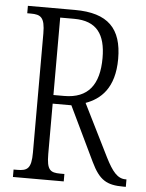

<svg xmlns="http://www.w3.org/2000/svg" viewBox="-52 -756 607 798"><g transform="rotate(5 251.5 -357.0)"><path d="M32 0H244V-31H227C185 -31 170 -41 170 -108V-318H248L357 -91C392 -18 423 0 493 0H503V-31H499C465 -31 443 -59 415 -114L306 -333C367 -355 425 -404 425 -527C425 -653 367 -714 228 -714H32V-683H47C88 -683 106 -673 106 -605V-108C106 -41 89 -31 47 -31H32ZM215 -354H170V-677H228C323 -677 360 -623 360 -525C360 -414 315 -354 215 -354Z"/></g></svg>

Font: Noto Serif Devanagari ExtraCondensed Light
Style: Regular
Weight: 300
Width: 2
Designer: Universal Thirst, Indian Type Foundry and the Monotype Design Team
Foundry: Monotype Imaging Inc.
Version: Version 2.004